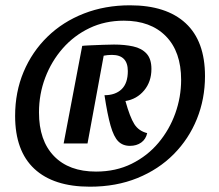

<svg xmlns="http://www.w3.org/2000/svg" viewBox="-20 -696 825 724"><path d="M319 8Q182 8 109.5 -59.5Q37 -127 37 -259Q37 -349 69 -425Q101 -501 159 -557.5Q217 -614 296.5 -645Q376 -676 470 -676Q607 -676 680 -608.5Q753 -541 753 -409Q753 -323 722.5 -247.5Q692 -172 635 -114.5Q578 -57 498 -24.5Q418 8 319 8ZM342 -49Q417 -49 476.5 -78.5Q536 -108 577.5 -157.5Q619 -207 641 -268.5Q663 -330 663 -395Q663 -501 605.5 -559.5Q548 -618 447 -618Q376 -618 317.5 -590Q259 -562 216.5 -513.5Q174 -465 150.5 -403Q127 -341 127 -272Q127 -166 183.5 -107.5Q240 -49 342 -49ZM470 -146Q443 -146 426 -163Q409 -180 397 -222Q385 -264 374 -337Q415 -337 438.5 -359.5Q462 -382 462 -428Q462 -489 402 -489Q386 -489 371 -486L310 -155H220L290 -523Q296 -524 319 -525Q342 -526 368.5 -527Q395 -528 410 -528Q450 -528 482 -521Q514 -514 532.5 -494Q551 -474 551 -436Q551 -388 523.5 -355Q496 -322 453 -315Q470 -254 486.5 -228Q503 -202 535 -194Q530 -171 512.5 -158.5Q495 -146 470 -146Z"/></svg>

Font: Sansita Swashed Medium
Style: Regular
Weight: 500
Designer: Pablo Cosgaya
Foundry: Omnibus-Type
Version: Version 1.003; ttfautohint (v1.8.3)